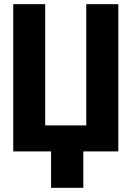

<svg xmlns="http://www.w3.org/2000/svg" viewBox="-20 -731 645 927"><path d="M43.9 0V-710.9H198.2V-125.5H396.5V-710.9H551.3V0ZM382.3 -124.5V175.8H226.6V-124.5Z"/></svg>

Font: Roboto Condensed ExtraBold
Style: Regular
Weight: 800
Designer: Christian Robertson
Foundry: Google
Version: Version 3.008; 2023